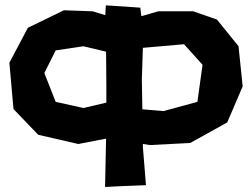

<svg xmlns="http://www.w3.org/2000/svg" viewBox="-20 -539 957 729"><path d="M381.8 -518.6 379.9 -481.4 332 -496.1 222.7 -500 85.9 -433.6 15.6 -300.8 31.2 -125 125 -27.3 277.3 7.8 382.8 -12.7 378.9 170.9 435.5 168 534.2 164.1 522.5 19.5V7.8L549.8 11.7L702.1 3.9L842.8 -74.2L901.4 -210.9L885.7 -363.3L803.7 -464.8L713.9 -496.1H581.1L516.6 -477.5L512.7 -509.8L460 -513.7ZM383.8 -214.8V-149.4L296.9 -128.9L191.4 -152.3L148.4 -261.7L191.4 -347.7L296.9 -363.3L382.8 -342.8ZM518.6 -238.3 522.5 -357.4 678.7 -371.1 749 -293 729.5 -152.3 600.6 -117.2 520.5 -124Z"/></svg>

Font: MaokenAssortedSans-TC
Style: Regular
Weight: 500
Version: Version 0.83